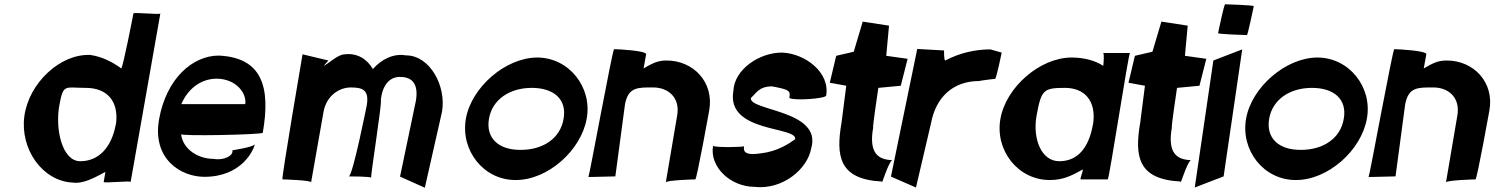

<svg xmlns="http://www.w3.org/2000/svg" viewBox="-20 -877 6990 898"><path d="M94 -334C73 -180 178 -30 320 -23C372 -16 427 -49 473 -73L465 -26C464 -19 592 -33 591 -26L730 -814C729 -807 605 -821 604 -814C603 -807 554 -557 547 -557C504 -589 453 -613 402 -620C261 -626 115 -488 94 -334ZM257 -381C276 -487 281 -466 381 -466C481 -466 535 -404 523 -301L521 -292C501 -187 441 -123 356 -123C270 -122 238 -274 257 -381Z M724 -319C691 -132 827 -50 936 -50C1111 -50 1167 -176 1172 -203C1169 -188 1052 -173 1067 -173C1072 -149 1027 -125 978 -134C908 -134 835 -178 827 -250C813 -239 1207 -247 1209 -256C1247 -473 1204 -608 1003 -617C881 -617 758 -510 724 -319ZM828 -390C860 -464 921 -509 994 -509C1086 -508 1135 -439 1127 -390Z M1395 -623C1395 -623 1295 -38 1301 -38C1309 -38 1437 -34 1435 -24L1493 -353C1506 -428 1565 -468 1621 -468C1677 -468 1708 -456 1695 -382C1698 -399 1630 -52 1611 -52C1611 -52 1723 -52 1716 -45C1712 -52 1769 -407 1761 -407C1768 -481 1804 -520 1855 -517C1911 -516 1938 -480 1925 -405L1851 -51L1967 1L2047 -353C2069 -473 1991 -619 1878 -618C1822 -628 1765 -601 1724 -554C1697 -601 1650 -630 1593 -623C1561 -623 1523 -584 1493 -568L1516 -594Z M2159 -322C2133 -174 2241 -35 2391 -35C2542 -34 2698 -174 2724 -322C2751 -468 2642 -608 2492 -608C2344 -607 2185 -469 2159 -322ZM2267 -322C2283 -413 2365 -466 2467 -466C2570 -466 2632 -413 2616 -322C2601 -229 2519 -176 2416 -176C2314 -175 2251 -229 2267 -322Z M2732 -49 2858 -52 2903 -388C2918 -471 2964 -468 3035 -468C3107 -468 3162 -419 3147 -336L3094 -24C3096 -34 3224 -38 3232 -38C3239 -38 3297 -360 3297 -360C3321 -492 3223 -595 3096 -594C3055 -594 3030 -580 2990 -557L3002 -623C3005 -640 2871 -647 2852 -647C2845 -647 2736 -51 2732 -49Z M3315 -195C3298 -97 3395 -4 3509 -3C3640 12 3757 -86 3774 -183C3827 -363 3481 -358 3492 -419C3516 -439 3528 -473 3591 -473C3671 -458 3678 -453 3672 -419C3689 -405 3841 -415 3844 -430C3863 -539 3745 -626 3640 -631C3535 -633 3414 -554 3410 -451C3376 -255 3710 -287 3699 -226C3670 -205 3617 -169 3540 -160C3463 -148 3456 -169 3460 -193C3459 -189 3325 -186 3315 -195Z M3861 -490 3938 -476 3916 -304C3889 -148 3903 -38 4105 -28C4100 1 4135 -120 4153 -128C4089 -130 4042 -159 4064 -281C4060 -279 4086 -452 4088 -466L4193 -476L4225 -602L4125 -616L4138 -757L4015 -776L3973 -635L3891 -616Z M4147 -51 4264 0 4335 -303C4357 -420 4436 -498 4559 -498C4559 -499 4625 -508 4634 -508C4640 -508 4665 -631 4665 -631L4612 -646C4543 -646 4469 -630 4401 -594C4394 -594 4396 -644 4395 -641L4270 -648Z M4659 -321C4633 -175 4740 -35 4890 -35C4949 -35 4989 -53 5043 -84C5050 -84 5028 -38 5035 -38H5161C5168 -38 5258 -629 5265 -629H5139C5146 -629 5141 -576 5140 -569C5102 -594 5050 -608 4991 -608C4843 -607 4685 -469 4659 -321ZM4828 -335C4850 -457 4860 -466 4961 -466C5054 -466 5107 -404 5093 -301L5091 -291C5072 -187 5021 -123 4935 -123C4850 -122 4809 -229 4828 -335Z M5258 -490 5335 -476 5313 -304C5286 -148 5300 -38 5502 -28C5497 1 5532 -120 5550 -128C5486 -130 5439 -159 5461 -281C5457 -279 5483 -452 5485 -466L5590 -476L5622 -602L5522 -616L5535 -757L5412 -776L5370 -635L5288 -616Z M5655 -594 5568 0 5703 -52 5790 -646ZM5677 -722C5676 -717 5807 -713 5812 -713C5816 -713 5843 -843 5844 -848C5845 -853 5714 -857 5710 -857C5705 -857 5678 -727 5677 -722Z M5808 -322C5782 -174 5890 -35 6040 -35C6191 -34 6347 -174 6373 -322C6400 -468 6291 -608 6141 -608C5993 -607 5834 -469 5808 -322ZM5916 -322C5932 -413 6014 -466 6116 -466C6219 -466 6281 -413 6265 -322C6250 -229 6168 -176 6065 -176C5963 -175 5900 -229 5916 -322Z M6381 -49 6507 -52 6552 -388C6567 -471 6613 -468 6684 -468C6756 -468 6811 -419 6796 -336L6743 -24C6745 -34 6873 -38 6881 -38C6888 -38 6946 -360 6946 -360C6970 -492 6872 -595 6745 -594C6704 -594 6679 -580 6639 -557L6651 -623C6654 -640 6520 -647 6501 -647C6494 -647 6385 -51 6381 -49Z"/></svg>

Font: Ember
Style: Ita
Weight: 400
Designer: Stig
Foundry: Cannot Into Space Fonts
Version: Version 0.127